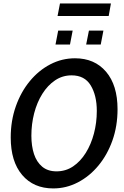

<svg xmlns="http://www.w3.org/2000/svg" viewBox="-20 -1040 695 1074"><path d="M278 14Q168 14 104 -61.2Q40 -136.5 40 -271Q40 -364.5 68.5 -445.2Q97 -526 146.8 -586.2Q196.5 -646.5 261.5 -680.2Q326.5 -714 399.5 -714Q509 -714 573.2 -638.8Q637.5 -563.5 637.5 -429Q637.5 -335 609 -254.5Q580.5 -174 530.5 -113.8Q480.5 -53.5 415.5 -19.8Q350.5 14 278 14ZM296 -81.5Q347.5 -81.5 388.8 -109.2Q430 -137 459.8 -184.8Q489.5 -232.5 505.5 -293.2Q521.5 -354 521.5 -419.5Q521.5 -506 487.5 -562.2Q453.5 -618.5 380.5 -618.5Q329.5 -618.5 288 -590.5Q246.5 -562.5 216.8 -515Q187 -467.5 171.2 -406.8Q155.5 -346 155.5 -280.5Q155.5 -223 170.2 -178.2Q185 -133.5 216.2 -107.5Q247.5 -81.5 296 -81.5ZM462 -791 477.5 -869H558.5L543.5 -791ZM290.5 -791 305.5 -869H386.5L371.5 -791ZM302 -950.5 315.5 -1020.5H600.5L588 -950.5Z"/></svg>

Font: Cabin Condensed Medium
Style: Italic
Weight: 500
Width: 3
Italic angle: -10°
Designer: Pablo Impallari
Foundry: Pablo Impallari. http://www.impallari.com Igino Marini. http://www.ikern.com
Version: Version 3.001; ttfautohint (v1.8.3)